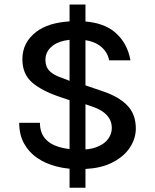

<svg xmlns="http://www.w3.org/2000/svg" viewBox="-20 -758 706 875"><path d="M297 -389.5V-576.5Q250.5 -571.5 223.5 -552Q187 -526 187 -485Q187 -453.5 206 -434.2Q225 -415 266.5 -401.5ZM369.5 -283V-77Q402 -79.5 425.5 -90Q457.5 -103 473.5 -125.8Q489.5 -148.5 489.5 -174.5Q489.5 -208.5 467.2 -232.8Q445 -257 404 -271ZM297 -301.5 256.5 -315Q172 -343 127 -381.5Q82 -420 82 -488Q82 -565 146 -613.5Q200 -654.5 297 -660.5V-737.5H369.5V-660Q452.5 -653 501.5 -613Q560.5 -564 574.5 -483H477.5Q469.5 -525 432.5 -551.5Q407 -569 369.5 -575V-369L448.5 -342Q521.5 -317.5 560.2 -277.5Q599 -237.5 599 -172Q599 -126 570.5 -83.5Q542 -41 485 -14Q437.5 8.5 369.5 12V97.5H297V11Q265 8 235.5 0Q186 -13 148.2 -39.2Q110.5 -65.5 89 -105.2Q67.5 -145 67.5 -198.5H162Q162 -155.5 184.2 -128.2Q206.5 -101 248 -88.5Q270.5 -81.5 297 -78.5Z"/></svg>

Font: Betinya Sans Medium
Style: Regular
Weight: 500
Designer: Jonathan Pinhorn
Version: Version 2.001;December 9, 2019;FontCreator 12.0.0.2547 64-bi